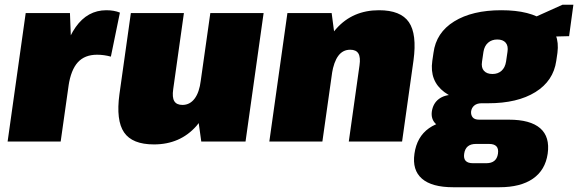

<svg xmlns="http://www.w3.org/2000/svg" viewBox="-20 -595 2430 807"><path d="M88 -540H274L282 -332L235 0H12ZM229 -274Q248 -410 298 -481Q348 -552 427 -552Q443 -552 457.5 -549.5Q472 -547 484 -542L446 -357Q417 -365 388 -365Q336 -365 307 -333Q278 -301 268 -234Z M708 -220Q703 -186 712.5 -170Q722 -154 747 -154Q778 -154 798 -180.5Q818 -207 824 -257L902 -330L896 -290Q874 -143 805.5 -65.5Q737 12 627 12Q536 12 501.5 -38.5Q467 -89 482 -199L530 -540H753ZM1012 0H826L807 -137L864 -540H1088Z M1491 -320Q1496 -354 1486.5 -370Q1477 -386 1452 -386Q1421 -386 1402 -360.5Q1383 -335 1375 -285L1297 -210L1303 -250Q1325 -398 1394 -475Q1463 -552 1573 -552Q1664 -552 1698.5 -502Q1733 -452 1718 -341L1670 0H1446ZM1188 -540H1374L1392 -403L1335 0H1112Z M2032 -161Q1910 -161 1847.5 -208Q1785 -255 1797 -339L1802 -373Q1813 -458 1889 -505Q1965 -552 2087 -552Q2210 -552 2272 -505Q2334 -458 2323 -373L2318 -339Q2306 -255 2230.5 -208Q2155 -161 2032 -161ZM1885 192Q1795 192 1753.5 156Q1712 120 1722 51Q1732 -20 1783 -56Q1834 -92 1924 -92H2119Q2209 -92 2250.5 -56Q2292 -20 2282 51Q2272 120 2220 156Q2168 192 2079 192ZM2024 91Q2067 91 2073 51Q2076 30 2066.5 20Q2057 10 2036 10H1980Q1937 10 1931 51Q1925 91 1968 91ZM1867 -56Q1830 -56 1810.5 -75.5Q1791 -95 1795 -126Q1800 -160 1824 -178.5Q1848 -197 1888 -197H2037L2032 -161H2004Q1985 -161 1973.5 -151.5Q1962 -142 1960 -126Q1959 -111 1967 -101.5Q1975 -92 1994 -92H2022L2017 -56ZM2050 -284Q2073 -284 2088 -297.5Q2103 -311 2107 -336L2113 -377Q2117 -402 2105.5 -415.5Q2094 -429 2070 -429Q2047 -429 2031.5 -415.5Q2016 -402 2012 -377L2006 -336Q2002 -311 2014 -297.5Q2026 -284 2050 -284ZM2184 -503 2344 -575H2390L2372 -443L2175 -438Z"/></svg>

Font: Pathway Extreme Condensed Black
Style: Italic
Weight: 900
Width: 3
Italic angle: -8°
Version: Version 1.001;gftools[0.9.26]